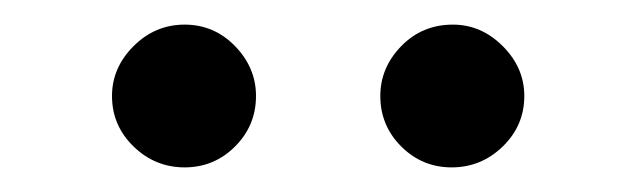

<svg xmlns="http://www.w3.org/2000/svg" viewBox="-20 -753 509 156"><path d="M130 -617Q106 -617 88.5 -634Q71 -651 71 -675Q71 -698 88.5 -715.5Q106 -733 130 -733Q154 -733 171 -715.5Q188 -698 188 -675Q188 -651 171 -634Q154 -617 130 -617ZM347 -617Q323 -617 306 -634Q289 -651 289 -675Q289 -698 306 -715.5Q323 -733 348 -733Q371 -733 388.5 -715.5Q406 -698 406 -675Q406 -651 388.5 -634Q371 -617 347 -617Z"/></svg>

Font: Comfortaa SemiBold
Style: Regular
Weight: 600
Designer: Johan Aakerlund
Foundry: Johan Aakerlund
Version: Version 3.104; ttfautohint (v1.8.1.43-b0c9)